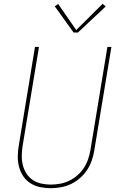

<svg xmlns="http://www.w3.org/2000/svg" viewBox="-20 -982 640 1010"><path d="M247 8Q218 8 190 2Q162 -4 139.5 -18.5Q117 -33 102 -55.5Q87 -78 80 -105Q73 -132 73.5 -160.5Q74 -189 79 -218L164 -735H185L99 -215Q95 -189 94.5 -163.5Q94 -138 100 -114Q106 -90 119 -69.5Q132 -49 152 -35.5Q172 -22 196.5 -16.5Q221 -11 247 -11Q271 -11 296 -15.5Q321 -20 344.5 -31.5Q368 -43 388 -60.5Q408 -78 422 -100Q436 -122 444 -146Q452 -170 456 -194L545 -735H566L476 -191Q472 -165 463 -138.5Q454 -112 438.5 -88.5Q423 -65 401 -45.5Q379 -26 353.5 -14Q328 -2 300.5 3Q273 8 247 8ZM367 -811 268 -949 286 -961 381 -824 520 -962 536 -948 390 -811Z"/></svg>

Font: Iosevka SS04 Th Ex Obl
Style: Regular
Weight: 100
Width: 7
Italic angle: -9°
Monospace: yes
Designer: Belleve Invis
Foundry: Belleve Invis
Version: Version 19.0.0; ttfautohint (v1.8.4)